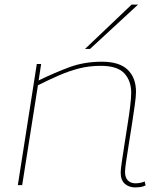

<svg xmlns="http://www.w3.org/2000/svg" viewBox="-20 -810 698 840"><path d="M141 -530H160L149 -458Q221 -493 285 -516.5Q349 -540 426 -540Q502 -540 538.5 -505Q575 -470 575 -408Q575 -389 570 -352.5Q565 -316 558 -271Q551 -226 544 -182.5Q537 -139 532 -105Q527 -71 527 -58Q527 -33 539.5 -20.5Q552 -8 573 -8Q594 -8 613 -16L617 1Q606 7 593.5 8.5Q581 10 572 10Q544 10 526 -6Q508 -22 508 -55Q508 -69 513 -102Q518 -135 524.5 -178Q531 -221 538 -264.5Q545 -308 549.5 -345Q554 -382 554 -404Q554 -457 523.5 -489.5Q493 -522 421 -522Q371 -522 327.5 -511Q284 -500 240 -481Q196 -462 146 -437L77 0H58ZM352 -596 556 -790H584L374 -596Z"/></svg>

Font: Georama Extended Thin
Style: Italic
Weight: 100
Width: 7
Italic angle: -9°
Designer: Jean-Baptiste Levee
Foundry: Production Type
Version: Version 1.000